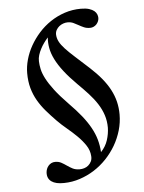

<svg xmlns="http://www.w3.org/2000/svg" viewBox="-53 -706 611 817"><g transform="rotate(-5 253.0 -298.0)"><path d="M117.2 17.6Q117.7 9.8 120.6 2.2Q123.5 -5.4 128.7 -11.2Q133.8 -17.1 141.1 -20.8Q148.4 -24.4 157.7 -24.4Q172.4 -24.4 183.6 -18.3Q194.8 -12.2 205.8 -4.4Q216.8 3.4 229.2 9.8Q241.7 16.1 258.8 16.1Q268.6 16.1 278.3 13.2Q288.1 10.3 295.9 3.7Q303.7 -2.9 308.6 -12.7Q313.5 -22.5 312.5 -35.6Q311 -60.1 296.9 -81.5Q282.7 -103 262.7 -122.8Q242.7 -142.6 220 -161.4Q197.3 -180.2 178.7 -199.2Q155.8 -222.7 136.2 -245.4Q116.7 -268.1 102.3 -293Q87.9 -317.9 79.8 -346.7Q71.8 -375.5 71.8 -411.1Q71.8 -439 80.1 -468.8Q88.4 -498.5 104.2 -526.6Q120.1 -554.7 142.3 -579.6Q164.6 -604.5 192.6 -623.3Q220.7 -642.1 253.7 -653.1Q286.6 -664.1 323.2 -664.1Q344.7 -664.1 358.4 -659.7Q372.1 -655.3 379.9 -648.7Q387.7 -642.1 390.9 -634Q394 -626 394 -618.7Q394 -611.8 391.1 -604.7Q388.2 -597.7 383.1 -592Q377.9 -586.4 370.8 -583Q363.8 -579.6 355.5 -579.6Q340.3 -579.6 328.9 -584.7Q317.4 -589.8 307.1 -595.7Q296.9 -601.6 286.4 -606.4Q275.9 -611.3 261.7 -611.3Q252.4 -611.3 242.9 -607.9Q233.4 -604.5 225.8 -598.4Q218.3 -592.3 213.4 -583.7Q208.5 -575.2 208.5 -564.5Q209 -548.3 216.6 -533.7Q224.1 -519 240.2 -501.7Q256.3 -484.4 280.8 -462.4Q305.2 -440.4 339.4 -409.2Q367.7 -383.3 388.2 -358.4Q408.7 -333.5 422.1 -308.1Q435.5 -282.7 441.9 -256.3Q448.2 -230 448.2 -201.7Q448.2 -167.5 438.5 -134Q428.7 -100.6 411.4 -70.8Q394 -41 369.9 -15.6Q345.7 9.8 316.9 28.1Q288.1 46.4 255.4 57.1Q222.7 67.9 188 68.4Q152.3 69.3 134 56.2Q115.7 43 117.2 17.6ZM355.5 -48.8Q376 -70.3 384.5 -96.9Q393.1 -123.5 393.6 -149.9Q393.6 -178.7 385.3 -204.1Q377 -229.5 361.8 -252.9Q346.7 -276.4 325.9 -299.1Q305.2 -321.8 280.8 -345.7Q248 -378.4 226.1 -406.7Q204.1 -435.1 191.4 -460.7Q178.7 -486.3 174.6 -509.5Q170.4 -532.7 172.4 -554.7Q163.6 -544.9 155.3 -533.4Q147 -522 140.4 -509.3Q133.8 -496.6 129.6 -483.4Q125.5 -470.2 126 -457Q126.5 -440.9 130.4 -422.9Q134.3 -404.8 146 -382.1Q157.7 -359.4 179.4 -330.8Q201.2 -302.2 237.3 -265.1Q267.1 -234.9 288.8 -207.8Q310.5 -180.7 325 -154.5Q339.4 -128.4 346.7 -102.5Q354 -76.7 355.5 -48.8Z"/></g></svg>

Font: VarendraSemibold
Style: Regular
Weight: 600
Designer: Jacob Thomas
Foundry: Bangla Type Foundry
Version: Version 1.008